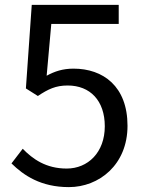

<svg xmlns="http://www.w3.org/2000/svg" viewBox="-20 -753 595 786"><path d="M262 13C385 13 502 -78 502 -238C502 -400 402 -472 281 -472C237 -472 204 -461 171 -443L190 -655H466V-733H110L86 -391L135 -360C177 -388 208 -403 257 -403C349 -403 409 -341 409 -236C409 -129 340 -63 253 -63C168 -63 114 -102 73 -144L27 -84C77 -35 147 13 262 13Z"/></svg>

Font: ChiuKong Gothic CL
Style: Regular
Weight: 400
Designer: Ryoko NISHIZUKA 西塚涼子 (kana, bopomofo & ideographs); Paul D. Hunt (Latin, Greek & Cyrillic); Sandoll Communications 산돌커뮤니
Foundry: Adobe
Version: Version 1.300